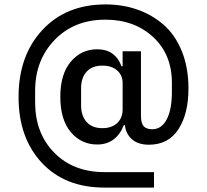

<svg xmlns="http://www.w3.org/2000/svg" viewBox="-20 -728 935 869"><path d="M452 121Q274 121 169 8.5Q64 -104 64 -289Q64 -476 171.5 -592Q279 -708 458 -708Q535 -708 602 -684.5Q669 -661 721 -615.5Q773 -570 803 -496Q833 -422 833 -327Q833 -213 787.5 -143Q742 -73 654 -73Q606 -73 578 -97Q550 -121 545 -162H541Q505 -74 420 -74Q348 -74 300.5 -130Q253 -186 253 -290Q253 -393 300.5 -449Q348 -505 420 -505Q501 -505 530 -428H535V-496H618V-204Q618 -170 630.5 -156.5Q643 -143 669 -143Q711 -143 734.5 -187.5Q758 -232 758 -313V-353Q758 -482 673 -560.5Q588 -639 457 -639Q316 -639 227.5 -547.5Q139 -456 139 -317V-265Q139 -125 225.5 -37Q312 51 453 51H677V121ZM443 -148Q486 -148 510.5 -171Q535 -194 535 -233V-353Q535 -387 510.5 -409Q486 -431 443 -431Q397 -431 372 -403.5Q347 -376 347 -328V-252Q347 -204 372 -176Q397 -148 443 -148Z"/></svg>

Font: Anuphan Medium
Style: Regular
Weight: 500
Designer: Mike Abbink, Paul van der Laan, Pieter van Rosmalen, Mint Tantisuwanna
Foundry: Bold Monday; Cadson Demak
Version: Version 3.002;hotconv 1.0.109;makeotfexe 2.5.65596